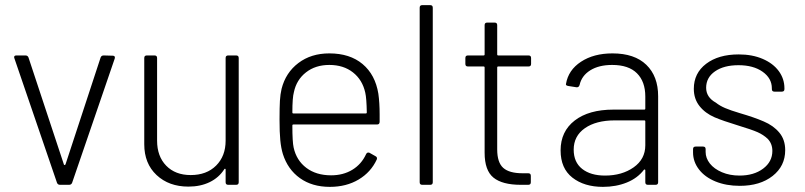

<svg xmlns="http://www.w3.org/2000/svg" viewBox="-20 -720 3135 748"><path d="M202 -8 36 -493 35 -497Q35 -504 44 -504H79Q88 -504 91 -496L229 -79Q229 -77 232 -77Q233 -77 235 -79L372 -496Q375 -504 384 -504L419 -503Q430 -503 427 -492L261 -8Q258 0 249 0H214Q205 0 202 -8Z M542 -158V-494Q542 -504 552 -504H582Q592 -504 592 -494V-172Q592 -111 627.5 -74.5Q663 -38 723 -38Q785 -38 822 -75Q859 -112 859 -172V-494Q859 -504 869 -504H900Q910 -504 910 -494V-10Q910 0 900 0H869Q859 0 859 -10V-60Q859 -62 857 -62.5Q855 -63 854 -61Q833 -28 797 -10.5Q761 7 714 7Q638 7 590 -38Q542 -83 542 -158Z M1082 -120Q1075 -143 1072 -173.5Q1069 -204 1069 -254Q1069 -302 1070.5 -327.5Q1072 -353 1077 -374Q1093 -437 1142.5 -474.5Q1192 -512 1263 -512Q1343 -512 1392.5 -470.5Q1442 -429 1454 -355Q1459 -320 1459 -274V-246Q1459 -235 1449 -235H1123Q1119 -235 1119 -231Q1119 -167 1124 -145Q1135 -95 1173.5 -66Q1212 -37 1270 -37Q1317 -37 1352.5 -58.5Q1388 -80 1406 -119Q1410 -128 1419 -125L1442 -112Q1451 -108 1448 -99Q1425 -49 1377 -20.5Q1329 8 1265 8Q1196 8 1148.5 -26Q1101 -60 1082 -120ZM1123 -278H1405Q1409 -278 1409 -282Q1408 -338 1403 -359Q1392 -409 1355 -438Q1318 -467 1263 -467Q1209 -467 1172 -438Q1135 -409 1125 -361Q1119 -340 1119 -282Q1119 -278 1123 -278Z M1615 -10V-690Q1615 -700 1625 -700H1656Q1666 -700 1666 -690V-10Q1666 0 1656 0H1625Q1615 0 1615 -10Z M1868 -125V-457Q1868 -461 1864 -461H1803Q1793 -461 1793 -471V-494Q1793 -504 1803 -504H1864Q1868 -504 1868 -508V-622Q1868 -632 1878 -632H1907Q1917 -632 1917 -622V-508Q1917 -504 1921 -504H2039Q2049 -504 2049 -494V-471Q2049 -461 2039 -461H1921Q1917 -461 1917 -457V-138Q1917 -87 1940.5 -66Q1964 -45 2016 -45H2038Q2048 -45 2048 -35V-10Q2048 0 2038 0H2009Q1937 0 1902.5 -28Q1868 -56 1868 -125Z M2164 -134Q2164 -208 2219 -250.5Q2274 -293 2370 -293H2490Q2494 -293 2494 -297V-344Q2494 -402 2461.5 -434.5Q2429 -467 2365 -467Q2313 -467 2279.5 -446Q2246 -425 2238 -389Q2235 -379 2226 -380L2194 -385Q2183 -387 2185 -393Q2194 -447 2243.5 -479.5Q2293 -512 2366 -512Q2452 -512 2498 -467.5Q2544 -423 2544 -345V-10Q2544 0 2534 0H2504Q2494 0 2494 -10V-57Q2494 -59 2492 -59.5Q2490 -60 2489 -59Q2464 -26 2422 -9Q2380 8 2329 8Q2256 8 2210 -28Q2164 -64 2164 -134ZM2337 -36Q2403 -36 2448.5 -68Q2494 -100 2494 -154V-247Q2494 -251 2490 -251H2375Q2302 -251 2258.5 -220.5Q2215 -190 2215 -137Q2215 -88 2248 -62Q2281 -36 2337 -36Z M2680 -126V-139Q2680 -149 2690 -149H2719Q2729 -149 2729 -139V-128Q2729 -104 2745.5 -83Q2762 -62 2792.5 -49Q2823 -36 2861 -36Q2917 -36 2953 -63Q2989 -90 2989 -132Q2989 -160 2971 -179Q2954 -195 2931.5 -205Q2909 -215 2853 -232Q2797 -249 2764 -263Q2727 -279 2705 -307Q2683 -335 2683 -374Q2683 -435 2731 -471.5Q2779 -508 2858 -508Q2911 -508 2951.5 -490.5Q2992 -473 3014 -443Q3036 -413 3036 -376V-373Q3036 -363 3026 -363H2997Q2987 -363 2987 -373V-376Q2987 -415 2951 -440.5Q2915 -466 2857 -466Q2800 -466 2765.5 -442Q2731 -418 2731 -378Q2731 -341 2769 -320Q2784 -308 2805 -299Q2826 -290 2863 -279Q2918 -263 2955 -247Q2993 -231 3016 -203.5Q3039 -176 3039 -135Q3039 -73 2990 -34.5Q2941 4 2862 4Q2809 4 2767.5 -13Q2726 -30 2703 -60Q2680 -90 2680 -126Z"/></svg>

Font: Barlow GEO Light
Style: Regular
Weight: 300
Designer: Jeremy Tribby
Foundry: Tribby Type
Version: Version 1.408